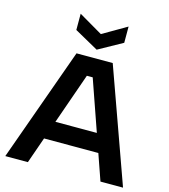

<svg xmlns="http://www.w3.org/2000/svg" viewBox="-133 -1038 1004 1142"><g transform="rotate(15 369.0 -467.0)"><path d="M388 -587H352L146 0H7L258 -700H481L732 0H593ZM159 -274H567V-161H159ZM516 -934V-834L368 -752L221 -834V-934L368 -848Z"/></g></svg>

Font: Albert Sans
Style: Bold
Weight: 700
Designer: Andreas Rasmussen
Foundry: a.Foundry
Version: Version 1.025